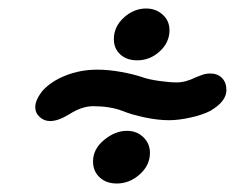

<svg xmlns="http://www.w3.org/2000/svg" viewBox="-20 -545 593 452"><path d="M248 -453Q248 -482 271.5 -503.5Q295 -525 324 -525Q347 -525 363 -510.5Q379 -496 379 -474Q379 -445 356 -424Q333 -403 303 -403Q278 -403 263 -417Q248 -431 248 -453ZM63 -293Q63 -309 79 -330Q99 -353 134 -367Q169 -381 209 -381Q236 -381 266 -375.5Q296 -370 316 -363Q330 -358 354.5 -354.5Q379 -351 396 -351Q417 -351 441 -363Q444 -364 454 -368Q464 -372 475 -372Q492 -372 502.5 -361.5Q513 -351 513 -333Q513 -306 475 -284Q458 -275 429.5 -268.5Q401 -262 378 -262Q352 -262 321 -268.5Q290 -275 268 -284Q239 -295 199 -295Q173 -295 143 -276Q117 -260 98 -260Q84 -260 73.5 -269.5Q63 -279 63 -293ZM199 -165Q199 -194 225 -215.5Q251 -237 279 -237Q302 -237 317.5 -222Q333 -207 333 -185Q333 -156 309 -134.5Q285 -113 255 -113Q230 -113 214.5 -127.5Q199 -142 199 -165Z"/></svg>

Font: Mali SemiBold
Style: Italic
Weight: 600
Italic angle: -10°
Version: Version 1.000; ttfautohint (v1.6)